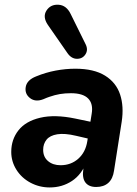

<svg xmlns="http://www.w3.org/2000/svg" viewBox="-20 -796 589 826"><path d="M28.4 -142.4Q28.4 -196 59.5 -235.4Q90.6 -274.8 152.9 -289.5Q215.3 -304.3 303.4 -286L383 -269.4L371.2 -197L307.3 -211.8Q257.9 -223.5 226.3 -218.3Q194.7 -213.1 180.2 -195.1Q165.7 -177 165.7 -151.5Q165.7 -120.7 186.7 -103Q207.7 -85.2 240.4 -85.2Q285.3 -85.2 316.8 -113.2Q348.2 -141.1 355.6 -188.6L374.4 -306.4Q381.7 -349.1 359.5 -372Q337.2 -395 285.3 -395Q259.9 -395 238.2 -391.4Q216.4 -387.8 192.4 -379.4Q183 -376.4 166.5 -369.2Q132.2 -355.8 108.8 -374.3Q85.5 -392.7 90.8 -422.4Q96.1 -452.1 135.8 -467.5Q176.7 -484.3 219.7 -492.4Q262.7 -500.4 304.1 -500.4Q383.8 -500.4 431.8 -470.7Q479.7 -441 496.7 -389.4Q513.7 -337.9 503.5 -271.9L470.6 -62Q465.7 -26.9 446 -9.2Q426.2 8.4 393.6 8.4Q361.9 8.4 347.2 -11.2Q332.6 -30.9 338.6 -69.4L347.6 -125.6L353.2 -101.5Q331.7 -45.2 289.5 -17.4Q247.2 10.4 194 10.4Q149.2 10.4 110.9 -10.1Q72.6 -30.6 50.5 -66Q28.4 -101.4 28.4 -142.4ZM284.4 -735 348.6 -605.1Q360.2 -581.3 347.5 -562Q334.8 -542.8 311.1 -543Q287.4 -543.2 270.8 -566.7L185.9 -688.9Q162.5 -723.3 179.9 -750.5Q197.4 -777.7 231.8 -775.6Q266.1 -773.5 284.4 -735Z"/></svg>

Font: SN Pro Thin
Style: Italic
Weight: 200
Italic angle: -9°
Designer: Tobias Whetton
Foundry: Supernotes
Version: Version 1.003;Glyphs 3.3 (3324)